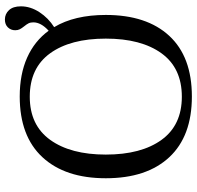

<svg xmlns="http://www.w3.org/2000/svg" viewBox="-30 -782 822 803"><g transform="rotate(-90 381.5 -381.0)"><path d="M669 -566Q720 -481 720 -350Q720 -179 632.5 -84.5Q545 10 379 10Q213 10 125 -84.5Q37 -179 37 -350Q37 -520 125 -615Q213 -710 379 -710Q472 -710 541.5 -679Q611 -648 654 -589Q689 -621 689 -653Q689 -665 685 -673Q681 -681 672 -692Q664 -702 660 -710Q656 -718 656 -729Q656 -747 668 -759.5Q680 -772 701 -772Q724 -772 740 -755Q756 -738 756 -705Q756 -665 731.5 -627.5Q707 -590 669 -566ZM621 -350Q621 -498 559.5 -583Q498 -668 378 -668Q259 -668 197.5 -582.5Q136 -497 136 -350Q136 -202 197.5 -117Q259 -32 378 -32Q498 -32 559.5 -117Q621 -202 621 -350Z"/></g></svg>

Font: TavirajRegular
Style: Regular
Weight: 400
Designer: Katatrad Team
Foundry: CadsonDemak
Version: Version 1.001